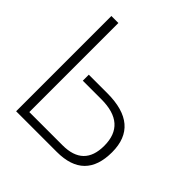

<svg xmlns="http://www.w3.org/2000/svg" viewBox="-183 -846 995 995"><g transform="rotate(45 314.5 -349.0)"><path d="M129.4 -698.2V-45.4H372.6Q527.8 -45.4 527.8 -196.3Q527.8 -356.4 346.2 -356.4H210.4V-400.4H345.7Q580.1 -400.4 580.1 -201.7Q580.1 0 376 0H78.1V-698.2Z"/></g></svg>

Font: Sansation Light
Style: Light
Weight: 300
Designer: Bernd Montag
Version: Version 1.301